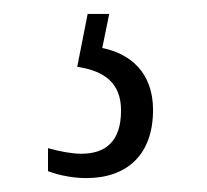

<svg xmlns="http://www.w3.org/2000/svg" viewBox="-20 -29 298 276"><path d="M104 227C163 227 200 193 200 129C200 75 167 48 127 40L137 -9H106L91 67C130 73 154 90 154 130C154 174 132 192 97 192C84 192 67 189 49 184V217C67 224 88 227 104 227Z"/></svg>

Font: Noto Serif Myanmar ExtraCondensed Light
Style: Regular
Weight: 300
Width: 2
Designer: Ben Mitchell and the Monotype Design Team
Foundry: Monotype Imaging Inc.
Version: Version 2.106